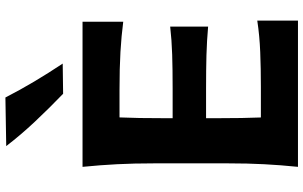

<svg xmlns="http://www.w3.org/2000/svg" viewBox="-224 -887 1111 703"><g transform="rotate(-90 331.5 -535.5)"><path d="M72.1 0H607.6V-149Q552.4 -140.6 492.4 -138.2Q432.3 -135.8 365.4 -135.8H252.9Q251.5 -171.5 250.9 -207.6Q250.3 -243.6 250.3 -284.5V-336.5H357.4Q428.5 -336.5 481.1 -335.1Q533.7 -333.6 585.6 -329V-467.9Q536.3 -462.3 483.6 -460.6Q430.9 -458.9 357.9 -458.9H250.3V-498.4Q250.3 -541.4 250.9 -578.8Q251.5 -616.2 253.1 -653.4H353.6Q433.8 -653.4 492.7 -650Q551.7 -646.5 603.3 -639.8V-788.8H72.1Q78.6 -723.6 81.7 -662.4Q84.9 -601.3 84.9 -525.1V-257.9Q84.9 -183.8 81.7 -123.8Q78.6 -63.9 72.1 0ZM339.7 -859.9 450.2 -861.4Q415.3 -913.8 384.2 -966.1Q353.1 -1018.4 326 -1071.2L148.1 -1068.2Q189.4 -1014.3 238.3 -962.4Q287.2 -910.4 339.7 -859.9Z"/></g></svg>

Font: Pinar-VF
Style: Regular
Weight: 300
Designer: Amin Abedi
Version: Version 3.0